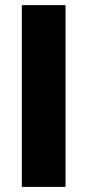

<svg xmlns="http://www.w3.org/2000/svg" viewBox="-20 -731 342 751"><path d="M236.3 -710.9V0H65.4V-710.9Z"/></svg>

Font: Vazirmatn UI Black
Style: Regular
Weight: 900
Designer: Saber Rastikerdar
Foundry: Saber Rastikerdar
Version: Version 33.003